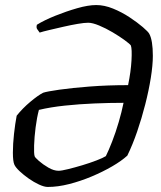

<svg xmlns="http://www.w3.org/2000/svg" viewBox="-20 -740 638 760"><path d="M169 0Q155 0 134.5 -9.5Q114 -19 94 -33Q74 -47 58 -62Q42 -77 37 -88Q31 -101 31 -135.5Q31 -170 35.5 -210.5Q40 -251 46 -282Q69 -311 100 -337Q131 -363 151 -373Q166 -378 215 -385Q264 -392 335 -397.5Q406 -403 487 -403Q498 -456 500.5 -501Q503 -546 498 -560Q494 -566 473.5 -581Q453 -596 426 -612Q399 -628 372.5 -639Q346 -650 329 -650Q314 -650 287.5 -645.5Q261 -641 230.5 -634Q200 -627 174.5 -621Q149 -615 137 -611Q131 -619 127 -625Q123 -631 126 -642Q155 -660 198.5 -677.5Q242 -695 285.5 -707.5Q329 -720 361 -720Q393 -720 427.5 -706Q462 -692 493 -671.5Q524 -651 545.5 -632.5Q567 -614 571 -606Q585 -580 585 -519Q585 -482 577 -432Q569 -382 555 -327Q541 -272 523 -219.5Q505 -167 484 -124Q461 -103 424 -81.5Q387 -60 343 -41.5Q299 -23 254 -11.5Q209 0 169 0ZM212 -64Q223 -64 249.5 -70.5Q276 -77 306 -86Q336 -95 362 -105Q388 -115 399 -122Q410 -144 424 -180Q438 -216 450 -257Q462 -298 469 -333Q414 -333 354 -330.5Q294 -328 237 -322Q180 -316 134 -305Q126 -275 121 -236Q116 -197 115 -164.5Q114 -132 117 -122Q118 -117 134 -103Q150 -89 171.5 -76.5Q193 -64 212 -64Z"/></svg>

Font: Texturina 72pt 72pt Regular
Style: Italic
Weight: 400
Italic angle: -11°
Designer: Guillermo Torres Carreño
Foundry: Omnibus-Type
Version: Version 1.002; ttfautohint (v1.8.3)